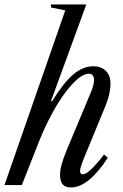

<svg xmlns="http://www.w3.org/2000/svg" viewBox="-53 -831 550 862"><path d="M266 10.5Q239 10.5 227.8 -4Q216.5 -18.5 216.5 -47Q216.5 -67.5 224.2 -94.8Q232 -122 246 -156L357.5 -422.5Q369 -451.5 369 -472Q369 -500 345 -500Q324 -500 296 -476.8Q268 -453.5 237.2 -411.5Q206.5 -369.5 176.5 -313.5Q146.5 -257.5 120.5 -191.5L45 0H-33L240 -784.5L177 -797L175 -811H334.5L176 -377.5L180.5 -376Q232.5 -460 276 -496.8Q319.5 -533.5 366.5 -533.5Q400.5 -533.5 421.8 -513.2Q443 -493 443 -455.5Q443 -435.5 438 -411Q433 -386.5 421 -356.5L323.5 -120Q315.5 -99.5 311 -86Q306.5 -72.5 306.5 -63.5Q306.5 -48.5 319 -48.5Q333 -48.5 358.5 -73Q384 -97.5 414 -137.5L431 -122.5Q388.5 -57.5 347 -23.5Q305.5 10.5 266 10.5Z"/></svg>

Font: Libre Caslon Condensed
Style: Italic
Weight: 400
Italic angle: -22.583°
Designer: Pablo Impallari, Rodrigo Fuenzalida, Katja Schimmel, Ertekin Erdin
Foundry: Pablo Impallari, Rodrigo Fuenzalida
Version: Version 2.000;gftools[0.9.33]